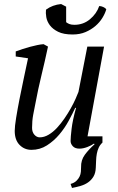

<svg xmlns="http://www.w3.org/2000/svg" viewBox="-20 -731 583 952"><path d="M374 6Q352 6 341 -6Q330 -18 330 -32Q330 -50 335 -92.5Q340 -135 357 -196H353Q340 -168 320.5 -132Q301 -96 274 -64Q247 -32 212.5 -10Q178 12 136 12Q101 12 77 -12.5Q53 -37 53 -82Q53 -104 60 -147Q67 -190 77 -241Q87 -292 98.5 -345.5Q110 -399 119 -442L58 -451V-476Q74 -482 92.5 -488Q111 -494 129.5 -499Q148 -504 165 -507.5Q182 -511 196 -512L218 -500Q202 -425 185.5 -357.5Q169 -290 155 -215Q150 -191 144.5 -161.5Q139 -132 139 -97Q139 -76 150.5 -63Q162 -50 177 -50Q199 -50 221 -63Q243 -76 262.5 -97Q282 -118 299.5 -143.5Q317 -169 331 -194Q345 -219 354.5 -240.5Q364 -262 369 -275L413 -500H496L414 -55H488V-24Q476 -13 469.5 1Q463 15 460 31.5Q457 48 456.5 65.5Q456 83 455 100Q454 127 443.5 144.5Q433 162 416.5 173.5Q400 185 379 191Q358 197 337 201L330 181Q348 176 358.5 166Q369 156 374.5 144.5Q380 133 381 120.5Q382 108 382 98Q381 63 400.5 36.5Q420 10 449 -16L446 -19Q434 -10 413 -2Q392 6 374 6ZM340 -560Q295 -560 268 -573.5Q241 -587 227 -606Q213 -625 209.5 -646Q206 -667 208 -683Q224 -695 243 -702Q262 -709 283 -711L308 -698V-621Q314 -616 323.5 -612Q333 -608 349 -608Q393 -608 426 -635.5Q459 -663 472 -701Q481 -701 491.5 -696.5Q502 -692 507 -685Q501 -664 487.5 -642Q474 -620 453 -602Q432 -584 404 -572Q376 -560 340 -560Z"/></svg>

Font: PTSerifItalic
Style: Italic
Weight: 400
Italic angle: -12°
Designer: A.Korolkova, O.Umpeleva, V.Yefimov
Foundry: ParaType Ltd
Version: Version 1.000W OFL